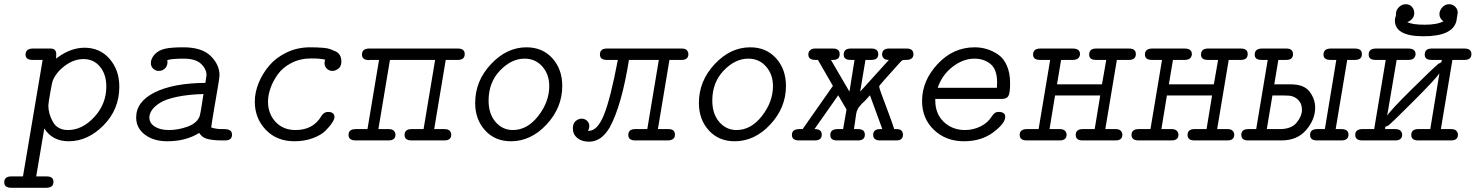

<svg xmlns="http://www.w3.org/2000/svg" viewBox="-36 -659 6925 901"><path d="M-16.1 196.8Q-16.1 169.9 14.2 168.9H71.8L164.1 -377.9H113.8Q84 -378.9 84 -402.8Q84 -430.7 118.2 -431.2H201.2Q228 -431.2 228 -403.8Q228 -390.6 227.1 -383.8Q292 -434.6 359.9 -435.1Q433.1 -435.1 478.5 -382.6Q523.9 -330.1 523.9 -252Q523.9 -146 450 -71Q376 3.9 286.1 3.9Q210 3.9 171.9 -56.2L133.8 168.9H183.1Q215.3 168.9 214.8 194.8Q214.8 221.7 182.1 222.2H16.1Q-16.1 221.7 -16.1 196.8ZM190.9 -164.1Q190.9 -125 212.4 -86.9Q233.9 -48.8 283.2 -48.8Q350.1 -48.8 406.5 -109.9Q462.9 -170.9 462.9 -252.9Q462.9 -310.1 433.3 -345.9Q403.8 -381.8 356 -381.8Q311 -381.8 269 -350.8Q227.1 -319.8 210.9 -278.8Q208 -271 199.5 -222.4Q190.9 -173.8 190.9 -164.1Z M603 -107.9Q603 -182.1 690.4 -225.6Q777.8 -269 927.7 -270Q932.6 -298.8 933.1 -306.2Q933.1 -335 907.5 -359.4Q881.8 -383.8 826.7 -383.8Q770.5 -383.8 749 -377Q749 -375 749.5 -372.6Q750 -370.1 750 -369.1Q750 -349.1 738 -337.6Q726.1 -326.2 709 -326.2Q693.8 -326.2 682.9 -336.7Q671.9 -347.2 671.9 -362.8Q671.9 -383.8 689.5 -403.3Q707 -422.9 737.8 -430.2Q766.6 -437 824.7 -437Q911.6 -437 952.9 -396Q994.1 -355 994.1 -306.2Q994.1 -296.4 986.1 -248.8Q978 -201.2 968 -143.1Q958 -85 955.1 -61Q977.1 -53.2 1005.9 -53.2H1016.1Q1053.2 -53.2 1052.7 -26.9Q1052.7 0 1020 0H1000Q956.1 -1 933.6 -8.1Q911.1 -15.1 898.9 -35.2Q835.9 3.9 749 3.9Q685.1 3.9 644 -27.1Q603 -58.1 603 -107.9ZM665 -107.9Q665 -81.1 690.4 -64.9Q715.8 -48.8 755.9 -48.8Q800.8 -48.8 844.7 -64.9Q888.7 -81.1 900.9 -113.8Q906.7 -133.8 918.9 -217.8Q848.1 -215.8 795.4 -204.8Q742.7 -193.8 715.8 -177Q689 -160.2 677 -142.6Q665 -125 665 -107.9Z M1159.7 -182.1Q1159.7 -225.1 1177.7 -269.5Q1195.8 -314 1227.8 -351.6Q1259.8 -389.2 1309.8 -413.1Q1359.9 -437 1418.9 -437Q1438 -437 1449.5 -436.5Q1460.9 -436 1481 -434.6Q1501 -433.1 1513.4 -428.5Q1525.9 -423.8 1539.3 -417.5Q1552.7 -411.1 1559.3 -399.2Q1565.9 -387.2 1565.9 -371.1Q1565.9 -347.2 1551.8 -336.7Q1537.6 -326.2 1523.9 -326.2Q1508.8 -326.2 1497.8 -336.7Q1486.8 -347.2 1486.8 -362.8Q1486.8 -367.7 1489.7 -378.9Q1468.8 -384.8 1424.8 -384.8Q1373 -384.8 1332 -363.8Q1291 -342.8 1267.8 -310.3Q1244.6 -277.8 1233.2 -244.9Q1221.7 -211.9 1221.7 -182.1Q1221.7 -125 1257.3 -86.9Q1293 -48.8 1350.6 -48.8Q1433.6 -48.8 1471.7 -113.8Q1483.9 -133.8 1502.9 -133.8Q1533.7 -133.8 1533.7 -108.9Q1533.7 -100.1 1522.7 -83Q1511.7 -65.9 1491.2 -45.4Q1470.7 -24.9 1431.6 -10.5Q1392.6 3.9 1345.7 3.9Q1262.7 3.9 1211.2 -50Q1159.7 -104 1159.7 -182.1Z M1630.9 -53.2H1688.5L1742.7 -377.9H1700.7Q1700.7 -377.9 1698.7 -377.9Q1697.8 -377 1695.8 -377Q1662.6 -377 1662.6 -402.8Q1662.6 -430.7 1695.8 -431.2H2112.8Q2145 -431.2 2144.8 -405Q2144.5 -378.9 2114.7 -377.9H2055.7L2001.5 -53.2H2049.8Q2066.9 -53.2 2074.2 -45.2Q2081.5 -37.1 2081.5 -26.9Q2081.5 0 2048.8 0H1895.5Q1862.3 0 1862.5 -25.9Q1862.8 -51.8 1892.6 -53.2H1951.7L2005.9 -377.9H1793.9L1739.7 -53.2Q1739.7 -53.2 1787.6 -53.2Q1804.7 -53.2 1812.3 -45.2Q1819.8 -37.1 1819.8 -26.9Q1819.8 0 1786.6 0H1633.8Q1599.6 0 1599.6 -25.9Q1599.6 -51.8 1630.9 -53.2Z M2193.8 -175.8Q2193.8 -278.8 2267.8 -357.9Q2341.8 -437 2434.6 -437Q2509.8 -437 2556.2 -385.5Q2602.5 -334 2602.5 -255.9Q2602.5 -153.8 2529.1 -75Q2455.6 3.9 2361.8 3.9Q2286.6 3.9 2240.2 -47.4Q2193.8 -98.6 2193.8 -175.8ZM2256.8 -187Q2256.8 -125 2289.3 -86.9Q2321.8 -48.8 2370.6 -48.8Q2438.5 -48.8 2490 -115Q2541.5 -181.2 2541.5 -254.9Q2541.5 -310.1 2509 -346.9Q2476.6 -383.8 2425.8 -383.8Q2363.8 -383.8 2310.3 -327.9Q2256.8 -272 2256.8 -187Z M2652.3 -56.2Q2652.3 -81.1 2666 -91.6Q2679.7 -102.1 2693.4 -102.1Q2708.5 -102.1 2719 -92Q2729.5 -82 2729.5 -66.9Q2729.5 -57.1 2723.6 -44.9H2726.6Q2767.6 -44.9 2798.1 -119.9Q2828.6 -194.8 2863.3 -377.9H2808.6Q2779.8 -378.9 2779.3 -402.8Q2779.3 -430.7 2810.5 -431.2H3163.6Q3181.6 -431.2 3188 -422.6Q3194.3 -414.1 3194.3 -404.8Q3194.3 -378.9 3164.6 -377.9H3105.5L3051.3 -53.2H3100.6Q3131.3 -53.2 3131.3 -26.9Q3131.3 0 3095.7 0H2945.3Q2912.1 0 2912.4 -25.9Q2912.6 -51.8 2942.4 -53.2H3001.5L3055.7 -377.9H2915.5Q2881.3 -164.1 2825.7 -62Q2786.6 5.9 2728.5 5.9Q2694.3 5.9 2673.3 -11.2Q2652.3 -28.3 2652.3 -56.2Z M3243.7 -175.8Q3243.7 -278.8 3317.6 -357.9Q3391.6 -437 3484.4 -437Q3559.6 -437 3606 -385.5Q3652.3 -334 3652.3 -255.9Q3652.3 -153.8 3578.9 -75Q3505.4 3.9 3411.6 3.9Q3336.4 3.9 3290 -47.4Q3243.7 -98.6 3243.7 -175.8ZM3306.6 -187Q3306.6 -125 3339.1 -86.9Q3371.6 -48.8 3420.4 -48.8Q3488.3 -48.8 3539.8 -115Q3591.3 -181.2 3591.3 -254.9Q3591.3 -310.1 3558.8 -346.9Q3526.4 -383.8 3475.6 -383.8Q3413.6 -383.8 3360.1 -327.9Q3306.6 -272 3306.6 -187Z M3680.2 -25.9Q3680.2 -52.7 3714.4 -53.2H3730.5L3872.6 -255.9L3802.2 -377.9H3789.6Q3757.3 -377.9 3757.3 -402.8Q3757.3 -407.7 3758.8 -413.3Q3760.3 -418.9 3767.8 -425Q3775.4 -431.2 3788.1 -431.2H3873.5Q3904.3 -431.2 3904.3 -404.8Q3904.3 -377.9 3873.5 -377.9H3863.3L3950.2 -229L3974.1 -377.9H3955.1Q3922.9 -377.9 3923.3 -402.8Q3923.3 -430.7 3955.1 -431.2H4054.2Q4085 -431.2 4085.4 -404.8Q4085.4 -377.9 4053.2 -377.9H4025.4L4000.5 -229L4135.3 -377.9H4134.3Q4117.2 -377.9 4110.4 -386Q4103.5 -394 4103.5 -402.8Q4103.5 -430.7 4135.3 -431.2H4219.2Q4250 -431.2 4250.5 -404.8Q4250.5 -377.9 4216.3 -377.9H4215.3Q4202.1 -377.9 4199.2 -376.5Q4196.3 -375 4185.5 -363.8Q4089.4 -257.8 4089.4 -253.9Q4089.4 -248 4101.8 -214.1Q4114.3 -180.2 4132.8 -131.1Q4151.4 -82 4160.2 -53.2H4171.4Q4201.2 -53.2 4201.2 -26.9Q4201.2 0 4170.4 0H4092.3Q4061.5 -1 4061.5 -25.9Q4061.5 -52.7 4093.3 -53.2H4104.5L4046.4 -211.9Q4037.6 -202.1 4028.1 -191.7Q4018.6 -181.2 4013.4 -177Q4008.3 -172.9 4002.2 -165Q3996.1 -157.2 3994.1 -155.5Q3992.2 -153.8 3988.8 -146Q3985.4 -138.2 3984.4 -136Q3983.4 -133.8 3981.4 -122.3Q3979.5 -110.8 3979 -105.5Q3978.5 -100.1 3975.8 -82.5Q3973.1 -64.9 3971.2 -53.2H3990.2Q4022.5 -53.2 4022.5 -26.9Q4022.5 0 3989.3 0H3891.1Q3860.4 0 3860.4 -25.9Q3860.4 -52.7 3894.5 -53.2H3920.4L3936.5 -145L3897.5 -211.9L3786.1 -53.2H3788.1Q3820.3 -53.2 3820.3 -27.1Q3820.3 -1 3789.6 0H3713.4Q3680.2 0 3680.2 -25.9Z M4291 -185.1Q4291 -280.3 4364 -358.6Q4437 -437 4538.1 -437Q4566.9 -437 4594 -429Q4621.1 -420.9 4647.2 -403.6Q4673.3 -386.2 4688.7 -351.6Q4704.1 -316.9 4704.1 -269Q4704.1 -222.2 4696 -208.5Q4688 -194.8 4666 -194.8H4353V-187Q4353 -125 4393.1 -86.9Q4433.1 -48.8 4492.2 -48.8Q4531.2 -48.8 4565.7 -65.9Q4600.1 -83 4618.2 -112.8Q4630.4 -130.9 4641.1 -132.8Q4645 -133.8 4650.4 -133.8Q4681.2 -133.8 4681.2 -110.8Q4681.2 -80.1 4625.2 -38.1Q4569.3 3.9 4487.3 3.9Q4403.3 3.9 4347.2 -49.1Q4291 -102.1 4291 -185.1ZM4364.3 -247.1H4642.1Q4643.1 -255.9 4643.1 -272Q4643.1 -333 4612.5 -358.4Q4582 -383.8 4537.1 -383.8Q4483.9 -383.8 4434.6 -345.9Q4385.3 -308.1 4364.3 -247.1Z M4780.3 -53.2H4837.9L4892.1 -377.9Q4892.1 -377.9 4844.2 -377.9Q4812 -377.9 4812 -402.8Q4812 -430.7 4845.2 -431.2H4998Q5032.2 -431.2 5032.2 -404.8Q5032.2 -396 5025.6 -387.5Q5019 -378.9 5001 -377.9H4943.4L4924.3 -263.2H5135.3L5155.3 -377.9H5106.9Q5074.7 -377.9 5075.2 -402.8Q5075.2 -430.7 5106.9 -431.2H5262.2Q5294.4 -431.2 5294.2 -405Q5293.9 -378.9 5264.2 -377.9H5205.1L5150.9 -53.2Q5150.9 -53.2 5199.2 -53.2Q5216.3 -53.2 5223.6 -45.2Q5231 -37.1 5231 -26.9Q5231 0 5198.2 0H5044.9Q5011.7 0 5012 -25.9Q5012.2 -51.8 5042 -53.2H5101.1L5127 -210.9H4915L4889.2 -53.2Q4889.2 -53.2 4937 -53.2Q4954.1 -53.2 4961.7 -45.2Q4969.2 -37.1 4969.2 -26.9Q4969.2 0 4936 0H4783.2Q4749 0 4749 -25.9Q4749 -51.8 4780.3 -53.2Z M5305.2 -53.2H5362.8L5417 -377.9Q5417 -377.9 5369.1 -377.9Q5336.9 -377.9 5336.9 -402.8Q5336.9 -430.7 5370.1 -431.2H5522.9Q5557.1 -431.2 5557.1 -404.8Q5557.1 -396 5550.5 -387.5Q5543.9 -378.9 5525.9 -377.9H5468.3L5449.2 -263.2H5660.2L5680.2 -377.9H5631.8Q5599.6 -377.9 5600.1 -402.8Q5600.1 -430.7 5631.8 -431.2H5787.1Q5819.3 -431.2 5819.1 -405Q5818.8 -378.9 5789.1 -377.9H5730L5675.8 -53.2Q5675.8 -53.2 5724.1 -53.2Q5741.2 -53.2 5748.5 -45.2Q5755.9 -37.1 5755.9 -26.9Q5755.9 0 5723.1 0H5569.8Q5536.6 0 5536.9 -25.9Q5537.1 -51.8 5566.9 -53.2H5626L5651.9 -210.9H5439.9L5414.1 -53.2Q5414.1 -53.2 5461.9 -53.2Q5479 -53.2 5486.6 -45.2Q5494.1 -37.1 5494.1 -26.9Q5494.1 0 5460.9 0H5308.1Q5273.9 0 5273.9 -25.9Q5273.9 -51.8 5305.2 -53.2Z M5789.1 -25.9Q5789.1 -52.7 5820.8 -53.2Q5820.8 -53.2 5858.9 -53.2L5913.1 -377.9H5883.8Q5851.6 -377.9 5852.1 -402.8Q5852.1 -430.7 5885.7 -431.2H6001Q6031.7 -431.2 6031.7 -404.8Q6031.7 -377.9 6000 -377.9H5962.9L5943.8 -263.2H6021Q6084 -263.2 6109.9 -228.5Q6135.7 -193.8 6135.7 -153.8Q6135.7 -98.6 6093.8 -49.3Q6051.8 0 5977.1 0H5820.8Q5789.1 0 5789.1 -25.9ZM5908.7 -53.2H5969.7Q6023.9 -53.2 6048.8 -83.5Q6073.7 -113.8 6073.7 -144Q6073.7 -171.9 6056.9 -189.5Q6040 -207 6015.1 -210Q6006.3 -210.9 5988.8 -210.9H5935.1ZM6111.8 -25.9Q6111.8 -52.7 6144 -53.2H6181.2L6234.9 -377.9H6207Q6174.8 -377.9 6174.8 -402.8Q6174.8 -430.7 6208 -431.2H6322.8Q6355 -431.2 6355 -404.8Q6355 -377.9 6322.8 -377.9H6286.1L6231.9 -53.2H6258.8Q6292 -53.2 6292 -26.9Q6292 0 6257.8 0H6144Q6111.8 0 6111.8 -25.9Z M6355 -53.2H6412.6L6466.8 -377.9Q6466.8 -377.9 6418.9 -377.9Q6386.7 -377.9 6386.7 -402.8Q6386.7 -430.7 6419.9 -431.2H6572.8Q6606.9 -431.2 6606.9 -404.8Q6606.9 -396 6600.3 -387.5Q6593.8 -378.9 6575.7 -377.9H6518.1L6473.6 -116.2Q6489.7 -142.1 6588.4 -239.5Q6687 -336.9 6712.9 -358.9L6728 -367.2L6730 -377.9H6681.6Q6649.4 -377.9 6649.9 -402.8Q6649.9 -430.7 6681.6 -431.2H6835.9Q6869.1 -431.2 6868.9 -405Q6868.7 -378.9 6838.9 -377.9H6779.8L6725.6 -53.2H6773.9Q6791 -53.2 6798.3 -45.2Q6805.7 -37.1 6805.7 -26.9Q6805.7 0 6772.9 0H6619.6Q6586.4 0 6586.7 -25.9Q6586.9 -51.8 6616.7 -53.2H6675.8L6718.8 -314.9Q6701.7 -289.1 6602.3 -189.5Q6502.9 -89.8 6479 -69.8L6464.8 -64L6463.9 -53.2H6511.7Q6528.8 -53.2 6536.4 -45.2Q6543.9 -37.1 6543.9 -26.9Q6543.9 0 6510.7 0H6357.9Q6323.7 0 6323.7 -25.9Q6323.7 -51.8 6355 -53.2ZM6509.8 -563Q6509.8 -575.2 6514.6 -585V-591.8Q6514.6 -611.8 6528.8 -625.5Q6543 -639.2 6560.8 -639.2Q6578.6 -639.2 6589.6 -627.2Q6600.6 -615.2 6600.6 -598.1Q6600.6 -568.4 6567.9 -555.2Q6591.8 -543 6649.9 -543Q6708 -543 6737.8 -559.1Q6718.8 -572.3 6718.8 -592.8Q6718.8 -608.9 6731.7 -624Q6744.6 -639.2 6764.6 -639.2Q6781.7 -639.2 6793.2 -627.2Q6804.7 -615.2 6804.7 -599.1L6798.8 -562Q6782.7 -488.8 6644 -488.8Q6509.8 -488.8 6509.8 -563Z"/></svg>

Font: CMU Typewriter Text
Style: LightOblique
Weight: 200
Italic angle: -9.46001°
Version: Version 0.7.0